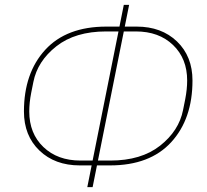

<svg xmlns="http://www.w3.org/2000/svg" viewBox="-20 -745 857 794"><path d="M341 29 359 -61H310Q207 -61 143 -122.5Q79 -184 79 -284Q79 -443 167 -539Q255 -635 420 -635H474L492 -725H514L496 -635H545Q648 -635 712 -573.5Q776 -512 776 -412Q776 -253 688 -157Q600 -61 435 -61H381L363 29ZM313 -81H363L470 -615H419Q291 -615 213 -553.5Q135 -492 118 -406L109 -361Q101 -320 101 -284Q101 -193 159.5 -137Q218 -81 313 -81ZM385 -81H436Q564 -81 642 -142.5Q720 -204 737 -290L746 -335Q754 -376 754 -412Q754 -503 695.5 -559Q637 -615 542 -615H492Z"/></svg>

Font: IBM Plex Sans Thin
Style: Italic
Weight: 100
Italic angle: -11.31°
Designer: Mike Abbink, Paul van der Laan, Pieter van Rosmalen
Foundry: Bold Monday
Version: Version 3.0